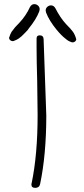

<svg xmlns="http://www.w3.org/2000/svg" viewBox="-20 -894 405 929"><path d="M157 -660Q157 -606 160 -499Q162 -357 162 -338Q162 -146 133 -7Q132 -6 132 -1Q132 15 150 15Q170 15 174 -3Q204 -146 204 -335Q204 -354 191 -705Q190 -723 172 -723Q157 -723 157 -708ZM227 -868Q217 -868 209 -861Q201 -854 201 -843Q201 -841 203 -833Q218 -794 254 -750Q278 -721 298 -706Q310 -695 326 -690Q327 -689 332 -689Q338 -689 343.5 -693.5Q349 -698 349 -704L348 -706V-708Q343 -724 337 -734Q336 -737 320 -756Q318 -758 310 -766.5Q302 -775 300 -777Q272 -807 248 -854Q240 -868 227 -868ZM73 -783Q71 -781 63 -772.5Q55 -764 53 -762Q38 -743 36 -740Q30 -730 25 -714L24 -712V-710Q24 -704 29.5 -699.5Q35 -695 41 -695Q46 -695 47 -696Q63 -702 71 -708Q86 -719 92 -726L101 -735Q118 -752 119 -756Q155 -800 170 -839Q172 -847 172 -849Q172 -860 164 -867Q156 -874 146 -874Q133 -874 125 -860Q106 -818 73 -783Z"/></svg>

Font: Neythal
Style: Regular
Weight: 400
Designer: Tharique Azeez
Foundry: Tharique Azeez
Version: Version 0.44